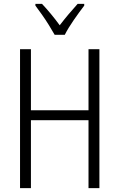

<svg xmlns="http://www.w3.org/2000/svg" viewBox="-20 -967 614 987"><path d="M491 0H435V-349H139V0H83V-714H139V-400H435V-714H491ZM261 -788Q248 -811 231 -838.5Q214 -866 195.5 -892Q177 -918 162 -938V-947H196Q217 -925 241.5 -895.5Q266 -866 287 -837Q310 -867 331.5 -892.5Q353 -918 379 -947H413V-938Q389 -907 359.5 -864.5Q330 -822 313 -788Z"/></svg>

Font: Noto Sans Condensed Light
Style: Regular
Weight: 300
Width: 3
Designer: Monotype Design Team
Foundry: Monotype Imaging Inc.
Version: Version 2.013; ttfautohint (v1.8.4.7-5d5b)